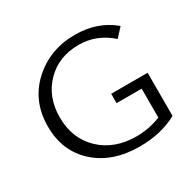

<svg xmlns="http://www.w3.org/2000/svg" viewBox="-147 -827 1014 995"><g transform="rotate(-30 360.5 -329.0)"><path d="M426 -249V-305H644V-47Q548 6 419 6Q256 6 156.5 -84Q57 -174 57 -321Q57 -473 161 -568.5Q265 -664 416 -664Q550 -664 644 -585L597 -534Q514 -609 406 -609Q286 -609 210 -531Q134 -453 134 -332Q134 -205 216.5 -126.5Q299 -48 431 -48Q506 -48 576 -76V-249Z"/></g></svg>

Font: EauTestSC
Style: Regular
Weight: 400
Designer: Christian Thalmann (Catharsis Fonts)
Version: Version 0.001;PS 000.001;hotconv 1.0.88;makeotf.lib2.5.64775